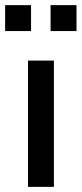

<svg xmlns="http://www.w3.org/2000/svg" viewBox="-32 -728 318 748"><path d="M77 0V-492H178V0ZM165 -607V-708H266V-607ZM-12 -607V-708H89V-607Z"/></svg>

Font: Nunito Sans 10pt SemiCondensed SemiBold
Style: Regular
Weight: 600
Width: 4
Designer: Vernon Adams
Foundry: Vernon Adams
Version: Version 3.101;gftools[0.9.27]